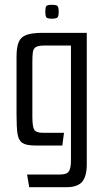

<svg xmlns="http://www.w3.org/2000/svg" viewBox="-20 -607 436 801"><path d="M102 174 93 121H231Q259 121 267.5 107.5Q276 94 276 63V-417H165Q140 -417 129.5 -410.5Q119 -404 117 -389Q115 -374 115 -348V-121Q115 -78 123 -65.5Q131 -53 160 -53H247L240 0H126Q89 0 73 -11Q57 -22 53 -49.5Q49 -77 49 -128V-371Q49 -410 58 -431.5Q67 -453 90.5 -461.5Q114 -470 159 -470H342V79Q342 128 323 151Q304 174 256 174ZM196 -529Q176 -529 172.5 -536Q169 -543 169 -558Q169 -574 172.5 -580.5Q176 -587 196 -587Q217 -587 221 -580.5Q225 -574 225 -558Q225 -543 221 -536Q217 -529 196 -529Z"/></svg>

Font: Smooch Sans Medium
Style: Regular
Weight: 500
Designer: Robert E. Leuschke
Foundry: Robert E. Leuschke
Version: Version 1.010; ttfautohint (v1.8.3)